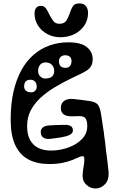

<svg xmlns="http://www.w3.org/2000/svg" viewBox="-20 -954 647 1098"><path d="M261 -16Q192 -16 142.8 -42Q93.5 -68 67.2 -124Q41 -180 41 -270Q41 -359 57.2 -430Q73.5 -501 103 -554Q132.5 -607 173.5 -642Q214.5 -677 264.5 -694.5Q314.5 -712 371 -712Q443 -712 476.5 -684.8Q510 -657.5 510 -616Q510 -593.5 502.2 -578.8Q494.5 -564 479.5 -553.2Q464.5 -542.5 443 -532.2Q421.5 -522 394 -509Q340.5 -483.5 293.5 -455.2Q246.5 -427 211 -394Q175.5 -361 155.2 -321.2Q135 -281.5 135 -233Q135 -185 151.8 -154Q168.5 -123 199 -108Q229.5 -93 271 -93Q321.5 -93 369.2 -109.8Q417 -126.5 448 -158Q479 -189.5 479 -234Q479 -254 474.5 -266.5Q470 -279 459.5 -284.8Q449 -290.5 431 -290Q420 -289.5 409.8 -289.2Q399.5 -289 388 -289Q360.5 -288.5 344.2 -300Q328 -311.5 328 -336Q328 -364.5 348 -377.8Q368 -391 398 -388Q422 -386 447.8 -382.5Q473.5 -379 493 -376Q527 -371 539.5 -355.5Q552 -340 558 -301Q561 -281 564 -261.2Q567 -241.5 570 -221Q571 -214.5 572.2 -208.2Q573.5 -202 574 -195Q575 -187 575.8 -178.8Q576.5 -170.5 578 -163Q579.5 -152.5 581 -142.2Q582.5 -132 583 -122Q584 -114.5 584.8 -107.8Q585.5 -101 586 -94Q587.5 -84.5 588.5 -75.2Q589.5 -66 591 -57Q593.5 -37.5 595.8 -18.5Q598 0.5 600 20Q606 73 581.5 98.5Q557 124 526 124Q497 124 473 101.8Q449 79.5 453 38Q455.5 10 458.5 -3.5Q461.5 -17 462 -34Q463 -46 461.2 -53.5Q459.5 -61 451 -61Q443 -61 429 -54.2Q415 -47.5 392.5 -38.5Q370 -29.5 337.8 -22.8Q305.5 -16 261 -16ZM354 -566Q371.5 -566 380.2 -576.5Q389 -587 389 -605Q389 -620 380.2 -629Q371.5 -638 351 -638Q337.5 -638 327.2 -628.8Q317 -619.5 317 -603Q317 -586.5 326.2 -576.2Q335.5 -566 354 -566ZM237 -505Q265.5 -505 277.8 -516.5Q290 -528 290 -548Q290 -570 276.5 -583.5Q263 -597 242 -597Q220.5 -597 209.2 -583.5Q198 -570 198 -548Q198 -528.5 210.5 -516.8Q223 -505 237 -505ZM159 -426Q172.5 -426 181.2 -435.2Q190 -444.5 190 -457Q190 -478 180 -488Q170 -498 154 -498Q135.5 -498 126.8 -488Q118 -478 118 -459Q118 -444 128.8 -435Q139.5 -426 159 -426ZM355 -174Q336.5 -169.5 313 -166Q289.5 -162.5 269 -160Q241.5 -157 227.2 -167.5Q213 -178 213 -199Q213 -215 224.8 -225Q236.5 -235 264 -237Q286.5 -238.5 310 -239.2Q333.5 -240 353 -240Q375 -240 386 -232Q397 -224 397 -208Q397 -196 386.5 -187.8Q376 -179.5 355 -174ZM180 -568 130 -523Q119.5 -532.5 115 -540.2Q110.5 -548 112.5 -556Q114.5 -564 124 -574Q142 -590.5 154 -587.2Q166 -584 180 -568ZM326 -741Q284.5 -741 250.8 -759Q217 -777 197.2 -808Q177.5 -839 177.5 -877Q177.5 -896 186.2 -908.2Q195 -920.5 214 -920.5Q232.5 -920.5 242.8 -905.8Q253 -891 261.5 -872.5Q271.5 -852.5 283.8 -835.2Q296 -818 319 -818Q348.5 -818 359.8 -836.8Q371 -855.5 378.5 -877.5Q385.5 -899.5 395.8 -917Q406 -934.5 433 -934.5Q459 -934.5 471.2 -919.5Q483.5 -904.5 483.5 -880.5Q483.5 -839 462 -807.5Q440.5 -776 404.8 -758.5Q369 -741 326 -741Z"/></svg>

Font: Kablammo
Style: Regular
Weight: 400
Designer: Travis Kochel, Lizy Gershenzon, Daria Petrova, Ethan Cohen
Foundry: Vectro Type Foundry
Version: Version 1.002